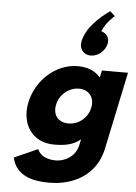

<svg xmlns="http://www.w3.org/2000/svg" viewBox="-72 -971 923 1300"><g transform="rotate(5 389.5 -321.5)"><path d="M518.1 -607C566.1 -607 614.5 -647 625.1 -697C633.5 -737 611 -768 574.9 -777C600.5 -842 657 -887 657 -887L623.5 -918C549.6 -866 466.6 -790 447.1 -697C436.5 -647 468.1 -607 518.1 -607ZM59 126C86.7 251 204.7 275 311.7 275C486.7 275 632.4 186 668.6 14L779.4 -513H602.4L592.7 -467H589.7C555.9 -506 505.5 -528 437.5 -528C287.5 -528 156.9 -406 125.3 -256C93.8 -106 173.3 15 323.3 15C393.3 15 455.4 5 502.3 -37L494.3 1C475.2 92 393.1 121 344.1 121C267.1 121 231.4 86 218.9 55ZM313.3 -256C328.3 -327 391.8 -377 458.8 -377C524.8 -377 567.3 -327 552.3 -256C537.6 -186 477.1 -136 408.1 -136C336.1 -136 298.6 -186 313.3 -256Z"/></g></svg>

Font: Hussar
Style: BdOblTwo
Weight: 700
Foundry: Cannot Into Space Fonts
Version: Version 2.00